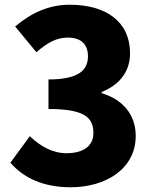

<svg xmlns="http://www.w3.org/2000/svg" viewBox="-20 -778 649 812"><path d="M279 14C427 14 554 -64 554 -203C554 -299 493 -359 410 -384V-389C490 -421 530 -479 530 -553C530 -686 429 -758 275 -758C187 -758 113 -724 44 -666L134 -557C179 -596 217 -619 267 -619C322 -619 352 -591 352 -540C352 -481 312 -442 185 -442V-317C341 -317 375 -279 375 -215C375 -159 330 -130 261 -130C203 -130 151 -159 106 -202L24 -90C78 -27 161 14 279 14Z"/></svg>

Font: Noto Sans T Chinese Black
Style: Bold
Weight: 900
Designer: Ryoko NISHIZUKA (kana & ideographs); Paul D. Hunt (Latin, Greek & Cyrillic); Wenlong ZHANG (bopomofo); Sandoll Communica
Foundry: Adobe Systems Incorporated
Version: Version 1.000;PS 1;hotconv 1.0.78;makeotf.lib2.5.61930